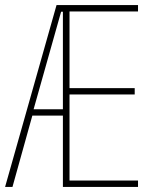

<svg xmlns="http://www.w3.org/2000/svg" viewBox="-20 -734 610 754"><path d="M522 0H227V-280H107L29 0H0L202 -714H522V-689H253V-388H509V-363H253V-25H522ZM112 -305H227V-688H220Z"/></svg>

Font: Noto Sans Lao ExtraCondensed Thin
Style: Regular
Weight: 100
Width: 2
Designer: Monotype Design Team
Foundry: Monotype Imaging Inc.
Version: Version 2.003; ttfautohint (v1.8.4.7-5d5b)